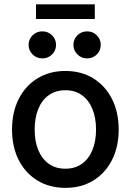

<svg xmlns="http://www.w3.org/2000/svg" viewBox="-20 -864 609 895"><path d="M284.7 11.7Q210.4 11.7 154.3 -22.7Q98.1 -57.1 67.1 -118.4Q36.1 -179.7 36.1 -259.8Q36.1 -340.8 67.1 -402.3Q98.1 -463.9 154.3 -498.5Q210.4 -533.2 284.7 -533.2Q359.4 -533.2 415.3 -498.5Q471.2 -463.9 502.2 -402.3Q533.2 -340.8 533.2 -259.8Q533.2 -179.7 502.2 -118.4Q471.2 -57.1 415.3 -22.7Q359.4 11.7 284.7 11.7ZM284.7 -77.6Q330.1 -77.6 362.1 -100.6Q394 -123.5 410.9 -164.8Q427.7 -206.1 427.7 -259.8Q427.7 -314.5 410.9 -355.7Q394 -397 362.1 -420.2Q330.1 -443.4 284.7 -443.4Q239.7 -443.4 207.5 -420.4Q175.3 -397.5 158.4 -356.2Q141.6 -314.9 141.6 -259.8Q141.6 -205.6 158.4 -164.6Q175.3 -123.5 207.3 -100.6Q239.3 -77.6 284.7 -77.6ZM385.7 -591.8Q359.4 -591.8 340.8 -610.4Q322.3 -628.9 322.3 -654.8Q322.3 -681.2 340.8 -699.5Q359.4 -717.8 386.2 -717.8Q412.6 -717.8 431.2 -699.5Q449.7 -681.2 449.7 -654.8Q449.7 -628.4 431.2 -610.1Q412.6 -591.8 385.7 -591.8ZM177.2 -591.8Q150.4 -591.8 131.8 -610.4Q113.3 -628.9 113.3 -654.8Q113.3 -681.2 131.8 -699.5Q150.4 -717.8 177.2 -717.8Q204.1 -717.8 222.7 -699.5Q241.2 -681.2 241.2 -654.8Q241.2 -628.4 222.7 -610.1Q204.1 -591.8 177.2 -591.8ZM421.9 -843.8V-775.4H147.9V-843.8Z"/></svg>

Font: Inter 28pt Medium
Style: Regular
Weight: 500
Designer: Rasmus Andersson
Foundry: rsms
Version: Version 4.001;git-66647c0bb